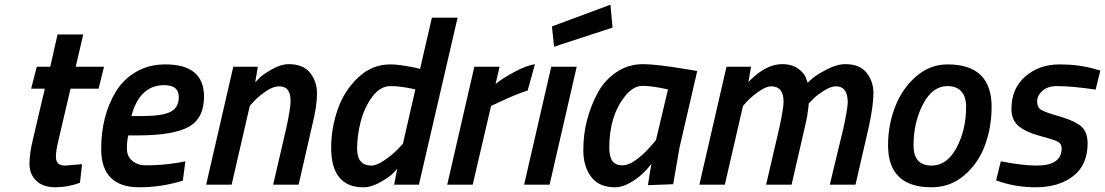

<svg xmlns="http://www.w3.org/2000/svg" viewBox="-20 -783 4685 814"><path d="M217 -118Q217 -81 256 -81L328 -87L319 -8Q267 11 214.5 11Q162 11 133.5 -17Q105 -45 105 -88.5Q105 -132 120 -194L170 -407H112L136 -500H193L224 -637H333L301 -500H421L398 -407H279L227 -185Q217 -143 217 -118Z M598 -82Q670 -82 740 -94L766 -99L755 -17Q664 11 571 11Q409 11 409 -151Q409 -293 472 -396Q504 -448 558 -479Q612 -510 681 -510Q845 -510 845 -373Q845 -281 779.5 -245Q714 -209 566 -209H524Q518 -187 518 -153.5Q518 -120 541 -101Q564 -82 598 -82ZM584 -291Q668 -291 703 -309Q738 -327 738 -372Q738 -422 676 -422Q572 -422 537 -291Z M1204 -511Q1265 -511 1294.5 -474.5Q1324 -438 1324 -385.5Q1324 -333 1303 -249L1246 0H1138L1194 -241Q1212 -325 1212 -355Q1212 -385 1200.5 -401Q1189 -417 1163.5 -417Q1138 -417 1108 -396.5Q1078 -376 1058 -355L1039 -334L962 0H854L969 -500H1073L1062 -434Q1070 -443 1083 -455.5Q1096 -468 1133.5 -489.5Q1171 -511 1204 -511Z M1520 11Q1453 11 1418.5 -31Q1384 -73 1384 -156Q1384 -239 1411.5 -318.5Q1439 -398 1498 -454Q1557 -510 1635 -510Q1674 -510 1740 -496L1761 -491L1811 -708H1920L1756 0H1651L1664 -68Q1657 -59 1644 -46Q1631 -33 1593 -11Q1555 11 1520 11ZM1741 -404Q1680 -418 1636 -418Q1592 -418 1558.5 -373Q1525 -328 1509.5 -268.5Q1494 -209 1494 -153Q1494 -81 1555 -81Q1577 -81 1610.5 -104Q1644 -127 1666 -150L1688 -173Z M1876 0 1991 -500H2098L2081 -427Q2115 -454 2163.5 -479.5Q2212 -505 2248 -511L2217 -399Q2172 -386 2088 -346L2062 -334L1984 0Z M2202 0 2317 -500H2425L2310 0ZM2329 -585 2320 -671 2568 -763 2577 -666Z M2588 11Q2519 11 2486 -33.5Q2453 -78 2453 -145.5Q2453 -213 2468.5 -273Q2484 -333 2513 -387.5Q2542 -442 2592.5 -476.5Q2643 -511 2706 -511Q2762 -511 2894 -489L2936 -482L2861 -158L2834 -2L2727 2Q2738 -70 2742 -89Q2695 -27 2635 0Q2611 11 2588 11ZM2812 -404Q2744 -419 2704 -419Q2664 -419 2629 -374Q2563 -291 2563 -156Q2563 -119 2576.5 -100.5Q2590 -82 2618.5 -82Q2647 -82 2681 -108.5Q2715 -135 2738 -162L2761 -189Z M3302 -352Q3302 -417 3249 -417Q3229 -417 3199 -396.5Q3169 -376 3149 -355L3130 -334L3053 0H2945L3060 -500H3164L3153 -435Q3156 -438 3160.5 -443Q3165 -448 3180.5 -461.5Q3196 -475 3213 -485Q3255 -511 3296.5 -511Q3338 -511 3364.5 -491.5Q3391 -472 3397 -452L3404 -432Q3413 -441 3428.5 -454Q3444 -467 3486 -489Q3528 -511 3564 -511Q3625 -511 3654 -474.5Q3683 -438 3683 -388Q3683 -338 3664 -248L3607 0H3498L3556 -241Q3574 -325 3574 -349Q3574 -417 3524 -417Q3503 -417 3474 -399Q3445 -381 3427 -363L3409 -345Q3404 -291 3393 -248L3336 0H3228L3284 -241Q3302 -325 3302 -352Z M3997 -510Q4184 -510 4184 -330Q4184 -244 4156 -167.5Q4128 -91 4068.5 -40Q4009 11 3930 11Q3745 11 3745 -167Q3745 -253 3775 -330.5Q3805 -408 3864 -459Q3923 -510 3997 -510ZM3930 -81Q3995 -81 4035.5 -157Q4076 -233 4076 -331Q4076 -372 4056 -395Q4036 -418 3997 -418Q3933 -418 3893 -341Q3853 -264 3853 -166Q3853 -81 3930 -81Z M4461 -418Q4422 -418 4399.5 -398Q4377 -378 4377 -353Q4377 -328 4393 -318Q4409 -308 4452 -295.5Q4495 -283 4515 -275Q4535 -267 4555 -254Q4591 -231 4591 -175Q4591 -84 4530 -36.5Q4469 11 4370 11Q4294 11 4225 -11L4203 -18L4223 -99Q4318 -81 4374 -81Q4481 -81 4481 -154Q4481 -173 4465 -182Q4449 -191 4391.5 -206Q4334 -221 4301 -246.5Q4268 -272 4268 -321Q4268 -408 4327 -459Q4386 -510 4472 -510Q4555 -510 4623 -490L4645 -484L4625 -403Q4526 -418 4461 -418Z"/></svg>

Font: Titillium Web
Style: SemiBold Italic
Weight: 600
Italic angle: -13°
Version: Version 1.001;PS 57.000;hotconv 1.0.70;makeotf.lib2.5.55311